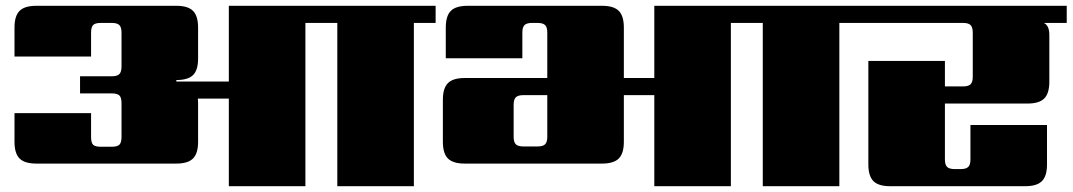

<svg xmlns="http://www.w3.org/2000/svg" viewBox="-20 -642 3698 662"><path d="M1482 -622V-563H1407V0H1143V-563H1033V0H769V-302H662Q663 -297 663 -287V-153Q663 -113 645.5 -95.5Q628 -78 588 -78H105Q65 -78 47.5 -95.5Q30 -113 30 -153V-252H294V-170Q294 -150 301 -143Q308 -136 328 -136H365Q384 -136 391.5 -143Q399 -150 399 -170V-286Q399 -306 391.5 -313Q384 -320 365 -320H256V-379H365Q384 -379 391.5 -386.5Q399 -394 399 -413V-529Q399 -548 391.5 -555.5Q384 -563 365 -563H328Q308 -563 301 -555.5Q294 -548 294 -529V-447H30V-547Q30 -587 47.5 -604.5Q65 -622 105 -622H588Q628 -622 645.5 -604.5Q663 -587 663 -547V-440Q663 -400 645.5 -383Q628 -366 588 -366V-361H769V-622Z M1867 -170V-314H1785Q1766 -314 1758.5 -306.5Q1751 -299 1751 -281V-170Q1751 -152 1758.5 -144.5Q1766 -137 1785 -137H1833Q1852 -137 1859.5 -144.5Q1867 -152 1867 -170ZM2575 -622V-563H2500V0H2236V-314H2131V-153Q2131 -113 2113.5 -95.5Q2096 -78 2056 -78H1582Q1542 -78 1524.5 -95.5Q1507 -113 1507 -153V-298Q1507 -338 1524.5 -355.5Q1542 -373 1582 -373H1867V-530Q1867 -548 1859.5 -555.5Q1852 -563 1833 -563H1815Q1796 -563 1788.5 -555.5Q1781 -548 1781 -530V-441H1517V-547Q1517 -587 1534.5 -604.5Q1552 -622 1592 -622H2056Q2096 -622 2113.5 -604.5Q2131 -587 2131 -547V-373H2236V-622Z M2949 -622V-563H2874V0H2610V-563H2535V-622Z M3658 -622V-563H3579Q3598 -554 3598 -522V-360Q3598 -320 3580.5 -302.5Q3563 -285 3523 -285H3238V-92Q3238 -74 3245.5 -66.5Q3253 -59 3272 -59H3292Q3311 -59 3318.5 -66.5Q3326 -74 3326 -92V-211H3590V-75Q3590 -35 3572.5 -17.5Q3555 0 3515 0H3049Q3009 0 2991.5 -17.5Q2974 -35 2974 -75V-432H3238V-344H3300Q3319 -344 3326.5 -351.5Q3334 -359 3334 -377V-529Q3334 -548 3326.5 -555.5Q3319 -563 3300 -563H2909V-622Z"/></svg>

Font: Sarpanch Black
Style: Regular
Weight: 900
Designer: Manushi Parikh (Devanagari and Latin), Jyotish Sonowal (Devanagari)
Foundry: Indian Type Foundry
Version: Version 2.004;PS 1.0;hotconv 1.0.78;makeotf.lib2.5.61930; tt